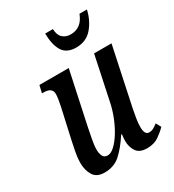

<svg xmlns="http://www.w3.org/2000/svg" viewBox="-182 -850 876 964"><g transform="rotate(-30 256.0 -367.5)"><path d="M387 10Q343 10 325.5 -16Q308 -42 308 -77Q308 -89 311 -115H307Q270 -58 233 -24.5Q196 9 141 9Q95 9 76.5 -21.5Q58 -52 58 -94Q58 -121 64 -153Q70 -185 76 -212L115 -387Q119 -407 122 -424.5Q125 -442 125 -456Q125 -493 76 -493H66L76 -536H246L182 -237Q176 -207 169 -171Q162 -135 162 -111Q162 -89 169.5 -73.5Q177 -58 197 -58Q216 -58 237.5 -78Q259 -98 279.5 -131Q300 -164 316 -204.5Q332 -245 340 -285L393 -536H494L423 -201Q418 -176 413.5 -149Q409 -122 409 -99Q409 -54 435 -54Q448 -54 459.5 -60Q471 -66 485 -77L501 -48Q482 -28 454.5 -9Q427 10 387 10ZM331 -606Q277 -606 254 -642Q231 -678 230 -745H275Q276 -710 294 -693.5Q312 -677 340 -677Q370 -677 392.5 -693Q415 -709 429 -745H472Q460 -689 425 -647.5Q390 -606 331 -606Z"/></g></svg>

Font: Noto Serif ExtraCondensed Medium
Style: Italic
Weight: 500
Width: 2
Italic angle: -12°
Designer: Monotype Design Team
Foundry: Monotype Imaging Inc.
Version: Version 2.013; ttfautohint (v1.8.4.7-5d5b)